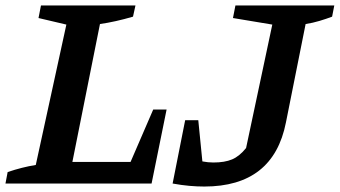

<svg xmlns="http://www.w3.org/2000/svg" viewBox="-41 -672 1244 703"><path d="M520 -271H569L514 0H-21L-13 -42Q40 -60 90 -68L202 -582L100 -606L109 -652H455L446 -611Q381 -592 325 -584L224 -79H437ZM591 0 637 -232H685L700 -81Q721 -77 740 -77Q782 -77 809 -88.5Q836 -100 860 -130L956 -582L812 -606L821 -652H1183L1175 -611Q1154 -603 1129 -595.5Q1104 -588 1078 -584L1006 -224Q960 11 707 11Q681 11 652.5 8.5Q624 6 591 0Z"/></svg>

Font: Piazzolla SC SemiBold
Style: Italic
Weight: 600
Italic angle: -11.3°
Designer: Juan Pablo del Peral
Foundry: Huerta Tipografica
Version: Version 1.330